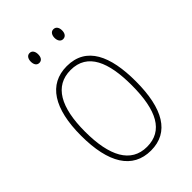

<svg xmlns="http://www.w3.org/2000/svg" viewBox="-213 -785 880 880"><g transform="rotate(-45 227.5 -345.0)"><path d="M127 -668C127 -651 134 -636 151 -636C167 -636 175 -649 175 -668C175 -686 167 -700 151 -700C134 -700 127 -684 127 -668ZM281 -668C281 -651 289 -636 305 -636C322 -636 330 -650 330 -668C330 -686 322 -700 305 -700C289 -700 281 -685 281 -668ZM404 -264C404 -428 356 -537 229 -537C111 -537 50 -440 50 -265C50 -88 110 10 229 10C347 10 404 -87 404 -264ZM76 -265C76 -423 125 -512 229 -512C339 -512 378 -413 378 -265C378 -102 332 -15 228 -15C124 -15 76 -107 76 -265Z"/></g></svg>

Font: Noto Sans Hebrew Condensed Thin
Style: Regular
Weight: 100
Width: 3
Designer: Monotype Design Team
Foundry: Monotype Imaging Inc.
Version: Version 2.004